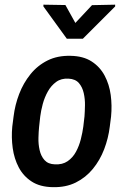

<svg xmlns="http://www.w3.org/2000/svg" viewBox="-20 -771 524 801"><path d="M31.2 -242.7 36.6 -284.7Q42.5 -333.5 60.1 -379.2Q77.6 -424.8 107.2 -461.4Q136.7 -498 178.5 -518.8Q220.2 -539.6 274.9 -538.1Q327.6 -537.1 362.3 -514.6Q397 -492.2 416.5 -455.6Q436 -418.9 441.9 -374.8Q447.8 -330.6 443.4 -285.2L438 -242.7Q432.1 -194.3 414.6 -148.4Q397 -102.5 367.4 -66.4Q337.9 -30.3 296.1 -9.5Q254.4 11.2 199.7 9.8Q146.5 8.8 112.1 -13.7Q77.6 -36.1 58.3 -72.5Q39.1 -108.9 33 -153.3Q26.9 -197.8 31.2 -242.7ZM147.9 -285.2 143.1 -241.7Q141.1 -222.2 140.4 -196Q139.6 -169.9 145.3 -144.8Q150.9 -119.6 165.8 -103Q180.7 -86.4 208.5 -85.4Q240.2 -83.5 262 -98.4Q283.7 -113.3 296.9 -137.7Q310.1 -162.1 317.1 -189.9Q324.2 -217.8 327.6 -243.2L332.5 -285.6Q334 -305.2 334.5 -331.5Q335 -357.9 329.3 -382.8Q323.7 -407.7 309.1 -424.6Q294.4 -441.4 266.1 -442.9Q235.8 -444.8 214.6 -429.4Q193.4 -414.1 179.7 -389.6Q166 -365.2 158.4 -337.2Q150.9 -309.1 147.9 -285.2ZM252.9 -750 294.4 -675.3 363.8 -749.5 460.4 -751.5V-744.1L325.7 -609.4H258.8L161.1 -744.1V-751.5Z"/></svg>

Font: Roboto Condensed Medium
Style: Italic
Weight: 500
Italic angle: -12°
Designer: Christian Robertson
Foundry: Google
Version: Version 3.0; 2020